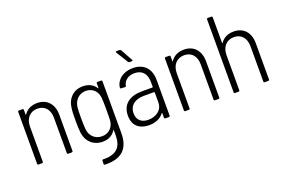

<svg xmlns="http://www.w3.org/2000/svg" viewBox="-110 -1091 2518 1683"><g transform="rotate(-20 1148.5 -250.0)"><path d="M249 -511C196 -511 152 -490 125 -449C123 -446 121 -447 121 -451V-494C121 -500 117 -504 111 -504H78C72 -504 68 -500 68 -494V-10C68 -4 72 0 78 0H111C117 0 121 -4 121 -10V-338C121 -414 166 -464 235 -464C302 -464 345 -416 345 -340V-10C345 -4 349 0 355 0H388C394 0 398 -4 398 -10V-348C398 -448 341 -511 249 -511Z M801 -494V-452C801 -448 798 -447 796 -451C771 -490 729 -512 675 -512C589 -512 530 -454 520 -371C515 -339 514 -296 514 -252C514 -208 515 -167 519 -136C530 -50 592 5 677 5C731 5 771 -18 796 -57C798 -61 801 -60 801 -56V-11C801 98 752 155 626 151C620 151 616 155 616 161L615 190C615 197 618 200 625 200C778 206 854 135 854 -9V-494C854 -500 850 -504 844 -504H811C805 -504 801 -500 801 -494ZM799 -147C794 -88 752 -42 687 -42C623 -42 578 -86 571 -147C569 -172 567 -205 567 -253C567 -300 568 -331 571 -359C579 -419 623 -465 687 -465C751 -465 793 -419 798 -359C800 -331 801 -308 801 -252C801 -196 800 -174 799 -147Z M1162 -583 1101 -693C1099 -697 1094 -700 1089 -700H1061C1055 -700 1052 -698 1052 -694C1052 -692 1053 -690 1054 -688L1122 -578C1125 -574 1129 -571 1134 -571H1155C1161 -571 1164 -573 1164 -577C1164 -579 1163 -581 1162 -583ZM1141 -512C1053 -512 987 -463 978 -390C977 -384 981 -380 987 -380L1022 -378C1028 -378 1032 -380 1033 -387C1041 -434 1083 -465 1140 -465C1216 -465 1251 -415 1251 -343V-297C1251 -295 1249 -293 1247 -293H1148C1036 -293 960 -241 960 -133C960 -24 1038 8 1108 8C1165 8 1216 -12 1246 -53C1249 -56 1251 -55 1251 -52V-10C1251 -4 1255 0 1261 0H1294C1300 0 1304 -4 1304 -10V-345C1304 -445 1247 -512 1141 -512ZM1118 -39C1060 -39 1014 -68 1014 -136C1014 -211 1070 -250 1151 -250H1247C1249 -250 1251 -248 1251 -246V-152C1251 -76 1184 -39 1118 -39Z M1618 -511C1565 -511 1521 -490 1494 -449C1492 -446 1490 -447 1490 -451V-494C1490 -500 1486 -504 1480 -504H1447C1441 -504 1437 -500 1437 -494V-10C1437 -4 1441 0 1447 0H1480C1486 0 1490 -4 1490 -10V-338C1490 -414 1535 -464 1604 -464C1671 -464 1714 -416 1714 -340V-10C1714 -4 1718 0 1724 0H1757C1763 0 1767 -4 1767 -10V-348C1767 -448 1710 -511 1618 -511Z M2082 -511C2029 -511 1985 -490 1958 -449C1956 -446 1954 -447 1954 -451V-690C1954 -696 1950 -700 1944 -700H1911C1905 -700 1901 -696 1901 -690V-10C1901 -4 1905 0 1911 0H1944C1950 0 1954 -4 1954 -10V-338C1954 -414 1999 -464 2068 -464C2135 -464 2178 -416 2178 -340V-10C2178 -4 2182 0 2188 0H2221C2227 0 2231 -4 2231 -10V-348C2231 -448 2174 -511 2082 -511Z"/></g></svg>

Font: Barlow Semi Condensed Light
Style: Regular
Weight: 300
Width: 4
Designer: Jeremy Tribby
Foundry: Tribby Type
Version: Version 1.422;hotconv 1.0.109;makeotfexe 2.5.65596